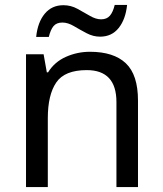

<svg xmlns="http://www.w3.org/2000/svg" viewBox="-20 -755 658 775"><path d="M343 -546Q439 -546 488 -499.5Q537 -453 537 -349V0H450V-343Q450 -472 330 -472Q241 -472 207 -422Q173 -372 173 -278V0H85V-536H156L169 -463H174Q200 -505 246 -525.5Q292 -546 343 -546ZM126 -606Q132 -665 160.5 -699.5Q189 -734 236 -734Q266 -734 292.5 -719.5Q319 -705 343 -691Q367 -677 388 -677Q411 -677 423.5 -691.5Q436 -706 443 -735H493Q487 -677 459 -642Q431 -607 384 -607Q356 -607 329.5 -621Q303 -635 278.5 -649.5Q254 -664 232 -664Q208 -664 196 -649.5Q184 -635 177 -606Z"/></svg>

Font: Noto Sans Tifinagh Rhissa Ixa
Style: Regular
Weight: 400
Designer: JamraPatel
Foundry: JamraPatel LLC
Version: Version 2.006; ttfautohint (v1.8.4.7-5d5b)